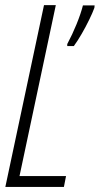

<svg xmlns="http://www.w3.org/2000/svg" viewBox="-20 -734 392 754"><path d="M1 0 152.8 -713.9H199.2L56.6 -42.5H239.3L231 0ZM244.1 -553.2V-561Q264.2 -598.6 280.8 -639.4Q297.4 -680.2 305.7 -712.9H351.6L350.6 -703.1Q343.8 -684.1 330.3 -656.5Q316.9 -628.9 300.8 -601.1Q284.7 -573.2 270 -553.2Z"/></svg>

Font: Open Sans Condensed Light
Style: Italic
Weight: 300
Width: 3
Italic angle: -12°
Designer: Monotype Design Team
Foundry: Monotype Imaging Inc.
Version: Version 3.000; ttfautohint (v1.8.4)